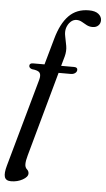

<svg xmlns="http://www.w3.org/2000/svg" viewBox="-81 -762 543 983"><g transform="rotate(5 190.0 -271.0)"><path d="M56 -414Q56 -428 74.5 -428H133L171 -563Q193 -642.5 232.8 -683Q272.5 -723.5 335.5 -723.5Q368.5 -723.5 385 -710Q401.5 -696.5 401.5 -678Q401.5 -661.5 390.5 -650.8Q379.5 -640 361 -640Q344 -640 330.5 -647.2Q317 -654.5 304.2 -661.8Q291.5 -669 277.5 -669Q260 -669 246.5 -656.2Q233 -643.5 226.5 -623Q221 -603.5 226 -580.5Q231 -557.5 235.5 -531.8Q240 -506 232.5 -477.5L218.5 -428H284.5Q302.5 -428 302.5 -415Q302.5 -404.5 293.5 -397.8Q284.5 -391 271.5 -391H208.5L88 43.5Q80 71.5 80 89Q80 106 90 114.8Q100 123.5 100 136Q100 153.5 73.5 168.2Q47 183 14 183Q-12.5 183 -18.8 164Q-25 145 -13.5 104.5L112.5 -346Q119.5 -370.5 111.8 -382.8Q104 -395 71 -398Q56 -403 56 -414Z"/></g></svg>

Font: Fraunces 144pt S050
Style: Italic
Weight: 400
Italic angle: -16°
Version: Version 1.000; ttfautohint (v1.8.3)